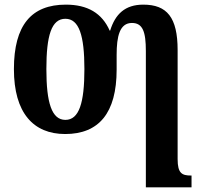

<svg xmlns="http://www.w3.org/2000/svg" viewBox="-20 -568 870 828"><path d="M609 -348V240H806V189H804C765 189 746 180 746 118V-352C746 -493 700 -548 598 -548C519 -548 477 -507 455 -436H453C420 -511 358 -548 264 -548C115 -548 40 -459 40 -270C40 -81 124 10 261 10C406 10 483 -80 483 -268V-332C483 -411 496 -469 549 -469C596 -469 609 -430 609 -348ZM262 -51C203 -51 180 -125 180 -270C180 -415 202 -487 262 -487C321 -487 344 -415 344 -270C344 -124 321 -51 262 -51Z"/></svg>

Font: Noto Serif Condensed
Style: Bold
Weight: 700
Width: 3
Designer: Monotype Design Team
Foundry: Monotype Imaging Inc.
Version: Version 2.015